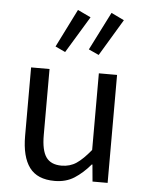

<svg xmlns="http://www.w3.org/2000/svg" viewBox="-54 -805 653 861"><g transform="rotate(5 272.0 -374.5)"><path d="M224 12Q146 12 110.5 -36Q75 -84 75 -178V-486H158V-189Q158 -120 179.5 -89.5Q201 -59 249 -59Q287 -59 316 -78.5Q345 -98 380 -141V-486H462V0H394L387 -76H384Q350 -36 312.5 -12Q275 12 224 12ZM221 -568 176 -589 262 -761 321 -733ZM372 -568 326 -589 413 -761 471 -733Z"/></g></svg>

Font: Source Sans Pro
Style: Regular
Weight: 400
Designer: Paul D. Hunt
Foundry: Adobe Systems Incorporated
Version: Version 2.021;PS 2.000;hotconv 1.0.86;makeotf.lib2.5.63406